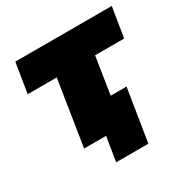

<svg xmlns="http://www.w3.org/2000/svg" viewBox="-149 -637 867 893"><g transform="rotate(-30 284.5 -190.0)"><path d="M126 0 181 -350H25L51 -510H569L543 -350H387L356 -151H441L396 130H223L244 0Z"/></g></svg>

Font: Winston Black
Style: Italic
Weight: 900
Italic angle: -9°
Designer: Original fonts by Vernon Adams / Changes by Cristiano Sobral
Foundry: VOriginal fonts by Vernon Adams / Changes by Cristiano Sobral
Version: Version 2.503;July 17, 2020;FontCreator 13.0.0.2655 64-bit